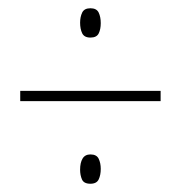

<svg xmlns="http://www.w3.org/2000/svg" viewBox="-20 -585 439 465"><path d="M199 -494Q184 -494 179 -504.5Q174 -515 174 -530Q174 -544 179 -554.5Q184 -565 199 -565Q214 -565 219 -554.5Q224 -544 224 -529Q224 -514 219 -504Q214 -494 199 -494ZM29 -340V-365H369V-340ZM199 -140Q183 -140 178.5 -150.5Q174 -161 174 -174Q174 -191 180 -201Q186 -211 199 -211Q214 -211 219 -200.5Q224 -190 224 -176Q224 -161 219 -150.5Q214 -140 199 -140Z"/></svg>

Font: Noto Sans Thai Looped ExtraCondensed Thin
Style: Regular
Weight: 100
Width: 2
Designer: Sasikarn Vongin, Ben Mitchell
Foundry: The Fontpad Ltd
Version: Version 1.001; ttfautohint (v1.8.4.7-5d5b)